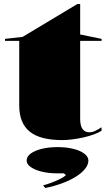

<svg xmlns="http://www.w3.org/2000/svg" viewBox="-20 -684 560 958"><path d="M291 15Q180 15 128 -27.5Q76 -70 76 -157V-480H5V-490L93 -500L366 -664H380V-512L487 -490V-480H380V-92Q380 -56 392 -40Q404 -24 425 -24Q441 -24 455.5 -31Q470 -38 486 -49L487 -32Q474 -23 450 -14Q426 -5 397.5 1.5Q369 8 341 11.5Q313 15 291 15ZM206 254 195 241Q217 235 239.5 226.5Q262 218 280.5 208.5Q299 199 309 190L299 181H267Q223 181 188.5 172.5Q154 164 133.5 149.5Q113 135 113 117Q113 97 133.5 82Q154 67 189 58.5Q224 50 267 50Q310 50 345 58.5Q380 67 400.5 82.5Q421 98 421 117Q421 138 404 159Q387 180 357 198.5Q327 217 288.5 231Q250 245 206 254Z"/></svg>

Font: Kalnia SemiExpanded SemiBold
Style: Regular
Weight: 600
Width: 6
Designer: Frida Medrano
Foundry: Frida Medrano
Version: Version 1.105